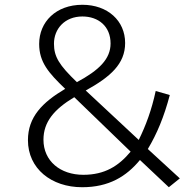

<svg xmlns="http://www.w3.org/2000/svg" viewBox="-20 -772 820 804"><path d="M325 -752C214 -752 144 -680 144 -588C144 -512 183 -467 253 -400C157 -343 97 -282 97 -185C97 -66 195 12 324 12C436 12 509 -33 566 -102L687 12L733 -25L599 -148C637 -211 667 -283 691 -374L632 -391C615 -312 591 -247 561 -186L339 -393C442 -450 504 -504 504 -592C504 -685 431 -752 325 -752ZM325 -703C392 -703 443 -662 443 -590C443 -525 395 -478 302 -428C227 -500 206 -535 206 -589C206 -651 251 -703 325 -703ZM291 -365 527 -137C477 -77 419 -40 329 -40C232 -40 162 -98 162 -187C162 -261 206 -314 291 -365Z"/></svg>

Font: Glow Sans SC Normal
Style: Regular
Weight: 400
Designer: Ryoko NISHIZUKA (kana, bopomofo & ideographs); Paul D. Hunt (Latin, Greek & Cyrillic); Sandoll Communications, Soo-young
Version: Version 0.93